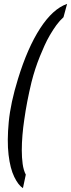

<svg xmlns="http://www.w3.org/2000/svg" viewBox="-20 -849 364 985"><path d="M305.7 -760.7Q286.1 -743.2 269 -719.7Q252 -696.3 236.3 -669.4Q220.7 -642.6 208 -614.3Q195.3 -585.9 184.6 -559.6Q159.2 -497.1 141.6 -427.7Q117.2 -326.2 104.5 -235.4Q98.6 -196.3 95.2 -155.8Q91.8 -115.2 91.8 -78.1Q91.8 -41 96.2 -8.3Q100.6 24.4 112.3 46.9L97.7 116.2Q74.2 101.6 53.2 58.6Q32.2 15.6 23.9 -55.2Q15.6 -126 24.9 -223.6Q34.2 -321.3 72.3 -444.3Q121.1 -603.5 186 -703.6Q251 -803.7 324.2 -829.1L305.7 -760.7Z"/></svg>

Font: Satisfy
Style: Regular
Weight: 400
Designer: Font Diner, Inc
Foundry: Font Diner, Inc
Version: Version 1.000